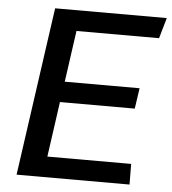

<svg xmlns="http://www.w3.org/2000/svg" viewBox="-50 -732 699 779"><g transform="rotate(5 299.0 -343.0)"><path d="M46.2 0 143.2 -686H598L573.8 -602H237.5L208 -392.8H512.8L500.5 -308.8H195.8L164.2 -84H505.5L506.2 0Z"/></g></svg>

Font: Chivo Medium
Style: Italic
Weight: 500
Italic angle: -8.05°
Designer: Hector Gatti
Foundry: Omnibus-Type
Version: Version 2.002